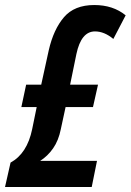

<svg xmlns="http://www.w3.org/2000/svg" viewBox="-38 -744 520 764"><path d="M327 0 348 -104H122Q152 -123 173.5 -154Q195 -185 204 -230L223 -318H332L352 -407H241L266 -529Q285 -619 340 -619Q377 -619 413 -589L462 -683Q412 -724 337 -724Q258 -724 216.5 -675.5Q175 -627 156 -544L126 -407H66L47 -318H108L90 -230Q70 -133 4 -97L-18 0Z"/></svg>

Font: Noto Sans Display Condensed
Style: Bold Italic
Weight: 700
Width: 3
Designer: Monotype Design team
Foundry: Monotype Imaging Inc.
Version: 1.000